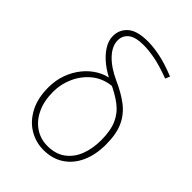

<svg xmlns="http://www.w3.org/2000/svg" viewBox="-216 -836 950 950"><g transform="rotate(45 259.0 -361.0)"><path d="M264 12Q210 12 164 -15.5Q118 -43 90 -96Q62 -149 62 -224Q62 -274 77.5 -317Q93 -360 120.5 -394Q148 -428 184 -449Q220 -470 260 -474L280 -452Q222 -446 180.5 -412.5Q139 -379 116.5 -329.5Q94 -280 94 -226Q94 -162 116 -115Q138 -68 176.5 -42Q215 -16 264 -16Q321 -16 358.5 -44Q396 -72 414 -119Q432 -166 432 -224Q432 -291 413 -334Q394 -377 356 -406Q318 -435 262 -460Q217 -480 182.5 -507.5Q148 -535 128 -566.5Q108 -598 108 -630Q108 -675 141.5 -704.5Q175 -734 250 -734Q289 -734 337.5 -724Q386 -714 450 -688L440 -664Q370 -690 325.5 -698Q281 -706 248 -706Q191 -706 165.5 -685.5Q140 -665 140 -632Q140 -592 176 -553.5Q212 -515 276 -486Q337 -459 379 -426.5Q421 -394 442.5 -346.5Q464 -299 464 -226Q464 -155 440 -101.5Q416 -48 371 -18Q326 12 264 12Z"/></g></svg>

Font: SourceSans3VF
Style: Regular
Weight: 200
Designer: Paul D. Hunt
Foundry: Adobe
Version: Version 3.052;hotconv 1.1.0;makeotfexe 2.6.0